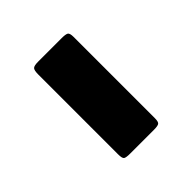

<svg xmlns="http://www.w3.org/2000/svg" viewBox="-9 -541 428 428"><g transform="rotate(45 205.0 -327.5)"><path d="M77 -385H333Q344.5 -385 347.2 -381.2Q350 -377.5 350 -365.5V-290.5Q350 -277.5 347.5 -273.8Q345 -270 332 -270H81Q67.5 -270 63.8 -273.5Q60 -277 60 -290V-364.5Q60 -376.5 62.5 -380.8Q65 -385 77 -385Z"/></g></svg>

Font: Besley* Condensed Fatface
Style: Regular
Weight: 900
Width: 3
Designer: Owen Earl
Foundry: indestructible type*
Version: Version 3.000; ttfautohint (v1.8.3)